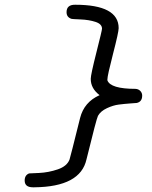

<svg xmlns="http://www.w3.org/2000/svg" viewBox="-20 -714 648 817"><path d="M85 54.2Q85 31.2 104 23.9Q104 23.9 146 22Q187 20 226.1 6.6Q265.1 -6.8 275.9 -35.2Q278.8 -43 320.8 -211.9Q337.9 -279.8 403.8 -309.1Q365.7 -337.9 366.2 -378.9Q366.2 -396 390.1 -490.5Q414.1 -585 414.1 -591.8Q414.1 -611.8 386.5 -620.8Q358.9 -629.9 322.5 -631.3Q286.1 -632.8 284.2 -633.8Q263.2 -640.6 263.2 -662.1Q263.2 -694.3 299.8 -693.8Q484.9 -693.8 484.9 -594.2Q484.9 -577.1 460.9 -484.6Q437 -392.1 437 -376V-372.1Q450.2 -335.9 557.1 -335.9Q569.3 -335 577.1 -326.9Q585 -318.8 585 -307.1Q585 -281.2 562 -275.9Q561 -275.9 534.9 -273.9Q508.8 -272 485.4 -269Q461.9 -266.1 435.1 -253.7Q408.2 -241.2 397 -221.2Q391.1 -211.4 348.1 -36.1Q322.3 81.1 126 83H120.1Q85 83 85 54.2Z"/></svg>

Font: CMU Typewriter Text Variable Width
Style: Italic
Weight: 500
Italic angle: -14.04°
Version: Version 0.7.0